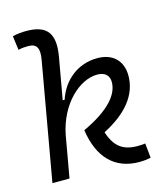

<svg xmlns="http://www.w3.org/2000/svg" viewBox="-112 -831 810 927"><g transform="rotate(-15 293.0 -367.0)"><path d="M470.2 9.8C493.7 9.8 510.3 7.3 527.3 3.9L520 -69.3C508.3 -67.9 500 -66.9 481.9 -66.9C409.7 -66.9 369.1 -95.7 344.2 -172.4C458.5 -231 526.4 -308.6 526.4 -407.2C526.4 -481.4 479.5 -527.3 402.8 -527.3C302.7 -527.3 227.5 -462.9 198.7 -374H189L226.1 -583C245.1 -693.4 209.5 -742.7 106 -742.7C82.5 -742.7 59.6 -740.7 36.6 -734.9L45.9 -664.6C62.5 -668.5 79.1 -669.9 95.7 -669.9C138.2 -669.9 150.9 -645.5 141.6 -590.8L37.6 -0.5H123L159.7 -208.5C188.5 -355.5 292 -450.7 381.8 -450.7C419.4 -450.7 440.9 -431.6 440.9 -397.9C440.9 -336.9 387.7 -270 252.4 -207.5C272.5 -67.4 347.2 9.8 470.2 9.8Z"/></g></svg>

Font: Cascadia Mono SemiLight
Style: Italic
Weight: 350
Italic angle: -10°
Monospace: yes
Designer: Aaron Bell
Foundry: Saja Typeworks
Version: Version 2404.023